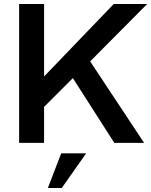

<svg xmlns="http://www.w3.org/2000/svg" viewBox="-20 -710 751 954"><path d="M75 0H199V-179L342 -322L548 0H696L428 -405L711 -690H545L199 -330V-690H75ZM218 224H287L408 52H284Z"/></svg>

Font: FREAK Grotesk
Style: Bold
Weight: 700
Designer: La Scuola Open Source
Foundry: La Scuola Open Source
Version: Version 1.000;PS 1.0;hotconv 1.0.72;makeotf.lib2.5.5900